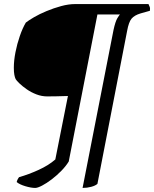

<svg xmlns="http://www.w3.org/2000/svg" viewBox="-20 -724 758 944"><path d="M153 200Q133 200 104.5 191.5Q76 183 62 171Q64 163 67.5 156.5Q71 150 74 147Q120 134 169.5 111.5Q219 89 252 60L314 -252Q283 -251 257 -250.5Q231 -250 212 -250Q185 -250 159 -260Q133 -270 111.5 -285Q90 -300 75.5 -314Q61 -328 57 -335Q53 -343 50.5 -356.5Q48 -370 48 -391Q48 -426 56 -467Q64 -508 77.5 -547Q91 -586 107 -613Q121 -624 147.5 -639.5Q174 -655 209 -669.5Q244 -684 280.5 -694Q317 -704 350 -704H710Q712 -699 715.5 -691.5Q719 -684 717 -671L671 -658Q641 -649 627 -632.5Q613 -616 605 -572L459 180Q449 189 428.5 194.5Q408 200 386 200L538 -576Q547 -618 557 -634.5Q567 -651 570 -653H459L318 70Q304 93 281.5 116Q259 139 234 158Q209 177 187 188.5Q165 200 153 200Z"/></svg>

Font: Texturina 12pt
Style: Italic
Weight: 400
Italic angle: -11°
Designer: Guillermo Torres Carreño
Foundry: Omnibus-Type
Version: Version 1.002